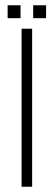

<svg xmlns="http://www.w3.org/2000/svg" viewBox="-20 -709 204 729"><path d="M62 0V-600H102V0ZM106 -640V-689H155V-640ZM9 -640V-689H58V-640Z"/></svg>

Font: Big Shoulders Stencil Text Thin
Style: Regular
Weight: 100
Designer: Patric King
Foundry: XO Type Co
Version: Version 2.001